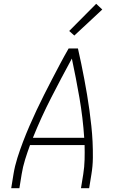

<svg xmlns="http://www.w3.org/2000/svg" viewBox="-20 -990 640 1010"><path d="M39 0 51 -74Q58 -117 71.5 -159.5Q85 -202 101 -244Q117 -286 135 -327.5Q153 -369 172.5 -410.5Q192 -452 212.5 -492.5Q233 -533 254 -573.5Q275 -614 296.5 -654.5Q318 -695 341 -735H390Q399 -695 407.5 -654.5Q416 -614 423.5 -573.5Q431 -533 438 -492Q445 -451 450.5 -410Q456 -369 460.5 -327.5Q465 -286 467 -244Q469 -202 468.5 -159Q468 -116 461 -74L449 0H406L418 -74Q424 -112 425 -150.5Q426 -189 425 -227H138Q124 -189 112 -150.5Q100 -112 94 -74L82 0ZM423 -265Q416 -371 398 -475Q380 -579 358 -682Q302 -579 249 -475.5Q196 -372 153 -265ZM371 -803 344 -827 486 -970 518 -940Z"/></svg>

Font: Iosevka Curly XLtEx
Style: Italic
Weight: 200
Width: 7
Italic angle: -9°
Monospace: yes
Designer: Belleve Invis
Foundry: Belleve Invis
Version: Version 11.1.0; ttfautohint (v1.8.3)